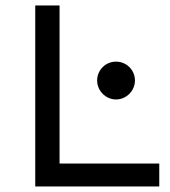

<svg xmlns="http://www.w3.org/2000/svg" viewBox="-20 -674 614 694"><path d="M107.4 -654.3V0H555.7V-83H195.3V-654.3ZM399.4 -451.2C361.3 -451.2 331.1 -420.9 331.1 -382.8C331.1 -346.7 361.3 -314.5 399.4 -314.5C437.5 -314.5 467.8 -346.7 467.8 -382.8C467.8 -420.9 437.5 -451.2 399.4 -451.2Z"/></svg>

Font: Sen-gleads
Style: Regular
Weight: 400
Designer: Kosal Sen, Philatype
Foundry: Philatype
Version: Version 1.004; ttfautohint (v1.8.3)